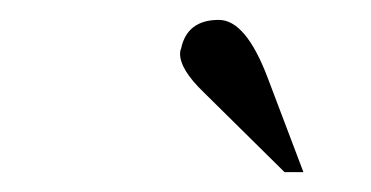

<svg xmlns="http://www.w3.org/2000/svg" viewBox="-20 -666 373 193"><path d="M185 -573Q161 -596 161 -612Q161 -615 162 -617Q168 -646 200 -646Q227 -646 249 -588L285 -493H266Z"/></svg>

Font: New Athena Unicode
Style: Italic
Weight: 400
Designer: J. Rusten 1997; rev. by R. Hancock 2001, 2002, rev. by D. Mastronarde 2002-2019
Foundry: Society for Classical Studies (formerly American Philological Association)
Version: Version 5.008